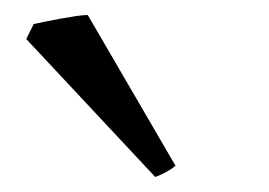

<svg xmlns="http://www.w3.org/2000/svg" viewBox="-20 -747 359 256"><path d="M214 -526Q203 -517 187 -511L15 -695L25 -715Q30 -716 39.5 -718Q49 -720 60 -722Q71 -724 81 -725.5Q91 -727 97 -727L214 -526Z"/></svg>

Font: Kalpurush
Style: Regular
Weight: 400
Designer: Md. Tanbin Islam Siyam
Foundry: Tanbin Islam Siyam
Version: Version 0.258